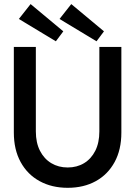

<svg xmlns="http://www.w3.org/2000/svg" viewBox="-20 -884 666 916"><path d="M454 -660H559V-251.5Q559 -170 526.8 -110.8Q494.5 -51.5 437 -19.8Q379.5 12 303 12Q227 12 169 -19.8Q111 -51.5 78.5 -110.8Q46 -170 46 -251.5V-660H151V-257Q151 -203 170.8 -164.5Q190.5 -126 224.8 -105.5Q259 -85 303 -85Q347 -85 381 -105.5Q415 -126 434.5 -164.5Q454 -203 454 -257ZM440.5 -687 264 -793.5 320 -864.5 476 -734.5ZM246.5 -687 70 -793.5 126 -864.5 282 -734.5Z"/></svg>

Font: League Spartan Thin Medium
Style: Regular
Weight: 500
Version: Version 2.002